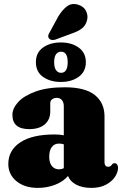

<svg xmlns="http://www.w3.org/2000/svg" viewBox="-20 -904 596 936"><path d="M20.5 -104.5Q20.5 -171.5 78.8 -210Q137 -248.5 245.5 -248.5Q271.5 -248.5 291 -244.5V-386.5Q291 -405 281.8 -416Q272.5 -427 257 -427Q243.5 -427 234.2 -420Q225 -413 225 -401V-360Q225 -320.5 198 -297.5Q171 -274.5 122.5 -274.5Q40.5 -274.5 40.5 -344Q40.5 -375.5 68.8 -406.5Q97 -437.5 153.8 -458Q210.5 -478.5 296 -478.5Q395 -478.5 442.2 -440.8Q489.5 -403 489.5 -336.5V-112Q489.5 -103 494 -97Q498.5 -91 507.5 -91Q520 -91 527 -103.5Q532 -108.5 538.5 -108.5Q546.5 -108.5 551 -102Q555.5 -95.5 555.5 -86Q555.5 -65 540.8 -42.2Q526 -19.5 497 -3.8Q468 12 425 12Q381 12 351.2 -4Q321.5 -20 311.5 -46Q287.5 -18 248 -3Q208.5 12 164.5 12Q99.5 12 60 -21Q20.5 -54 20.5 -104.5ZM220 -140.5Q220 -110 233.2 -94.2Q246.5 -78.5 268 -78.5Q280 -78.5 291 -84V-200.5Q280.5 -204 267 -204Q245.5 -204 232.8 -187.5Q220 -171 220 -140.5ZM264.5 -824.5Q284.5 -857 307.5 -873.8Q330.5 -890.5 361 -881Q389 -872.5 399.8 -849.8Q410.5 -827 404 -804Q397.5 -779.5 378.8 -765Q360 -750.5 328 -740L250 -711Q241 -708 232 -709.5Q223 -711 218 -718Q213.5 -725.5 215.8 -733.2Q218 -741 223 -748ZM276.5 -504.5Q225 -504.5 190 -529Q155 -553.5 155 -601Q155 -648 190 -672.5Q225 -697 276.5 -697Q329.5 -697 364 -671.8Q398.5 -646.5 398.5 -601Q398.5 -555 364 -529.8Q329.5 -504.5 276.5 -504.5ZM277.5 -652Q262.5 -652 253.2 -639.5Q244 -627 244 -601Q244 -575 253.2 -562Q262.5 -549 277.5 -549Q310 -549 310 -601Q310 -652 277.5 -652Z"/></svg>

Font: Fraunces 72pt Soft Black
Style: Regular
Weight: 900
Version: Version 1.000;[b76b70a41]